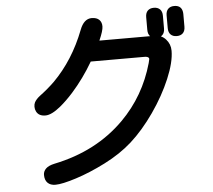

<svg xmlns="http://www.w3.org/2000/svg" viewBox="-58 -859 1116 1006"><g transform="rotate(-5 500.0 -355.5)"><path d="M819.3 -783.2Q831.1 -771.5 831.1 -749V-682.6Q831.1 -660.2 819.3 -648.4Q807.6 -636.7 787.1 -636.7Q766.6 -636.7 754.9 -648.4Q743.2 -660.2 743.2 -682.6V-749Q743.2 -771.5 754.9 -783.2Q766.6 -794.9 787.1 -794.9Q807.6 -794.9 819.3 -783.2ZM894.5 -794.9Q926.8 -794.9 935.5 -768.6Q938.5 -759.8 938.5 -749V-682.6Q938.5 -660.2 926.8 -648.4Q915 -636.7 894.5 -636.7Q874 -636.7 862.3 -648.4Q850.6 -660.2 850.6 -682.6V-749Q850.6 -771.5 862.3 -783.2Q874 -794.9 894.5 -794.9ZM860.4 -562.5Q860.4 -502.9 824.2 -417Q788.1 -331.1 728.5 -245.6Q668.9 -160.2 603.5 -101.6Q542 -46.9 459 -4.9Q376 37.1 302.2 60.5Q228.5 84 193.4 84Q167 84 152.3 69.3Q137.7 54.7 137.7 27.3Q137.7 8.8 151.9 -5.4Q166 -19.5 198.2 -26.4Q420.9 -72.3 566.4 -217.8Q687.5 -338.9 735.4 -508.8L740.2 -529.3Q740.2 -535.2 737.3 -537.1Q731.4 -543 715.8 -543H433.6Q384.8 -459 321.3 -387.7Q286.1 -348.6 252.9 -321.3Q205.1 -282.2 172.9 -282.2Q137.7 -282.2 125 -307.6Q119.1 -319.3 119.1 -332.5Q119.1 -345.7 124 -355.5Q132.8 -372.1 153.3 -387.7Q195.3 -418.9 230.5 -453.1Q335.9 -558.6 395.5 -712.9Q417 -769.5 458 -769.5Q484.4 -769.5 498 -755.9Q510.7 -743.2 510.7 -721.2Q510.7 -699.2 488.3 -648.4H780.3Q814.5 -648.4 837.4 -623Q860.4 -597.7 860.4 -562.5Z"/></g></svg>

Font: FakePearl
Style: SemiBold
Weight: 400
Version: Version 1.2